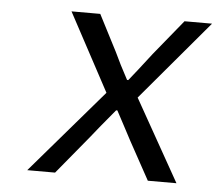

<svg xmlns="http://www.w3.org/2000/svg" viewBox="-43 -557 688 604"><g transform="rotate(5 301.5 -255.0)"><path d="M64 0 291 -264.2 159.2 -509.8H250L309.1 -395Q325.7 -358.9 352.1 -310.1H356Q379.9 -339.4 424.8 -397.9L516.1 -509.8H603L390.1 -257.8L535.2 0H444.8L378.9 -120.1Q371.1 -134.3 354.7 -165.8Q338.4 -197.3 330.1 -211.9H326.2Q270 -144.5 251 -120.1L151.9 0Z"/></g></svg>

Font: Office Code Pro Italic
Style: Regular
Weight: 400
Italic angle: -9°
Designer: Nathan Rutzky & Paul D. Hunt
Foundry: Adobe Systems Incorporated
Version: Version 1.004;PS 001.004;hotconv 1.0.70;makeotf.lib2.5.58329